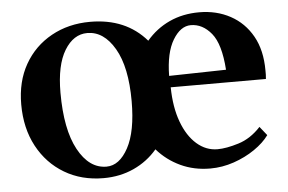

<svg xmlns="http://www.w3.org/2000/svg" viewBox="-43 -575 977 651"><g transform="rotate(-5 445.5 -250.0)"><path d="M285 16Q210 16 152 -18.5Q94 -53 61 -114.5Q28 -176 28 -257Q28 -335 61 -393Q94 -451 152.5 -483.5Q211 -516 285 -516Q406 -516 476 -435Q509 -474 554.5 -495Q600 -516 656 -516Q715 -516 762 -490.5Q809 -465 836 -417Q863 -369 863 -300Q863 -293 863 -285.5Q863 -278 862 -271H538Q539 -203 557.5 -153Q576 -103 607.5 -75.5Q639 -48 678 -48Q708 -48 750 -61Q792 -74 826 -111L850 -81Q832 -56 800 -34Q768 -12 728.5 1.5Q689 15 648 15Q593 15 547 -6.5Q501 -28 468 -66Q435 -27 388 -5.5Q341 16 285 16ZM164 -285Q164 -160 201.5 -91Q239 -22 298 -22Q342 -22 372 -77.5Q402 -133 402 -236Q402 -352 365 -415.5Q328 -479 272 -479Q225 -479 194.5 -429Q164 -379 164 -285ZM624 -475Q589 -475 563 -432Q537 -389 536 -310L730 -314Q724 -402 694 -438.5Q664 -475 624 -475Z"/></g></svg>

Font: Wittgenstein Semibold
Style: Regular
Weight: 600
Designer: Jörg Drees
Foundry: Jörg Drees
Version: Version 1.303; ttfautohint (v1.8.4.7-5d5b)